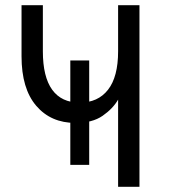

<svg xmlns="http://www.w3.org/2000/svg" viewBox="-20 -720 656 740"><path d="M251 -84.5V-487H323.8V-84.5ZM435.2 0V-336Q415 -301.1 375.5 -273.7Q336 -246.2 270.8 -246.2Q176.2 -246.2 119.6 -312.3Q63 -378.4 63 -503V-700H145.2V-522.2Q145.2 -423.9 181.1 -374.2Q217 -324.5 287.2 -324.5Q357.6 -324.5 396.4 -374.2Q435.2 -423.9 435.2 -522.2V-700H517.5V0Z"/></svg>

Font: Overpass Mono Light
Style: Regular
Weight: 300
Monospace: yes
Designer: Delve Withrington, Dave Bailey
Foundry: Delve Fonts LLC
Version: Version 4.000